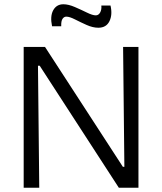

<svg xmlns="http://www.w3.org/2000/svg" viewBox="-20 -880 760 900"><path d="M91 0V-660H191L556 -98H563L557 -660H629V0H537L166 -572H158L164 0ZM441 -750Q415 -750 386 -763Q357 -776 331.5 -789Q306 -802 291 -802Q280 -802 273 -791.5Q266 -781 267 -757H224Q214 -804 229.5 -832Q245 -860 277 -860Q301 -860 331 -847Q361 -834 387.5 -821Q414 -808 429 -808Q442 -808 449.5 -821.5Q457 -835 455 -854H498Q508 -811 493 -780.5Q478 -750 441 -750Z"/></svg>

Font: Bricolage Grotesque 12pt Light
Style: Regular
Weight: 300
Designer: Mathieu Triay
Foundry: Atelier Triay
Version: Version 1.001; ttfautohint (v1.8.4.7-5d5b);gftools[0.9.33.de